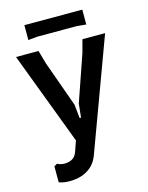

<svg xmlns="http://www.w3.org/2000/svg" viewBox="-130 -746 809 1047"><g transform="rotate(-15 274.5 -223.0)"><path d="M88 110Q99 116 109.5 118Q120 120 130 120Q155 120 173.5 109Q192 98 201 71L221 14L23 -510H150L171 -436L264 -176L272 -99H280L288 -176L378 -436L398 -510H526L293 121Q278 159 252 180.5Q226 202 195.5 211Q165 220 132 220Q117 220 101.5 218Q86 216 71 210V120ZM112 -666H439V-582L387 -587H164L112 -582Z"/></g></svg>

Font: AR One Sans SemiBold
Style: Regular
Weight: 600
Designer: Niteesh Yadav
Foundry: Niteesh Yadav
Version: Version 1.001;gftools[0.9.33]